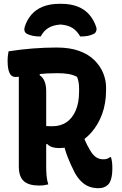

<svg xmlns="http://www.w3.org/2000/svg" viewBox="-20 -970 640 1010"><path d="M408 -285Q416 -258 426.5 -233Q437 -208 452 -183Q467 -156 484 -144Q501 -132 523 -132Q535 -132 542.5 -134.5Q550 -137 558 -143H564Q568 -129 569.5 -115.5Q571 -102 571 -86Q571 -52 565 -30.5Q559 -9 549 1Q538 11 526 15.5Q514 20 497 20Q472 20 450 12Q428 4 409 -14Q390 -32 374 -60Q352 -103 336.5 -142.5Q321 -182 312 -225ZM25 -700Q87 -710 152 -715Q217 -720 278 -720Q348 -720 397 -702Q446 -684 477 -653Q508 -622 523 -585Q538 -548 538 -510V-497Q538 -426 517 -369.5Q496 -313 460.5 -273Q425 -233 381 -212Q337 -191 291 -191Q271 -191 255 -196Q239 -201 229 -212L193 -211V-313Q204 -309 216.5 -307.5Q229 -306 256 -306Q298 -306 329 -326.5Q360 -347 378 -388Q396 -429 396 -489V-504Q396 -522 393.5 -537Q391 -552 385 -566Q363 -577 339 -581Q315 -585 281 -585Q227 -585 181.5 -580Q136 -575 105 -570Q74 -565 61 -565Q40 -565 30 -586.5Q20 -608 20 -650Q20 -665 21.5 -677Q23 -689 25 -700ZM234 0Q222 3 211 4.5Q200 6 185 6Q131 6 105 -17.5Q79 -41 79 -94Q79 -158 79 -221.5Q79 -285 79 -349Q79 -413 79 -477Q79 -541 79 -604H199L188 -575Q206 -563 214.5 -542Q223 -521 223 -490Q223 -425 223 -359Q223 -293 223 -226.5Q223 -160 223 -94Q223 -69 225 -45.5Q227 -22 234 0ZM194 -778Q170 -778 152.5 -781.5Q135 -785 120 -793Q111 -799 109 -807.5Q107 -816 109 -825Q120 -863 144 -891.5Q168 -920 205.5 -935Q243 -950 294 -950H302Q352 -950 389.5 -935Q427 -920 451 -891.5Q475 -863 487 -825Q489 -816 486.5 -807.5Q484 -799 476 -793Q460 -785 443 -781.5Q426 -778 402 -778Q385 -808 361 -823Q337 -838 298 -841Q259 -838 234.5 -823Q210 -808 194 -778Z"/></svg>

Font: Recursive Monospace Casual
Style: Bold
Weight: 700
Version: Version 1.047